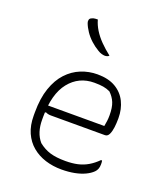

<svg xmlns="http://www.w3.org/2000/svg" viewBox="-148 -916 897 1030"><g transform="rotate(20 300.0 -401.5)"><path d="M332 -536Q394 -536 435 -512Q476 -488 496.5 -446.5Q517 -405 517 -354V-350Q517 -325 514 -300.5Q511 -276 503 -259.5Q495 -243 480 -243H171Q162 -243 154 -245Q146 -247 141 -250L126 -241L122 -288H460Q463 -303 465 -318.5Q467 -334 467 -351Q467 -396 456 -423Q445 -450 422 -472Q403 -481 382.5 -484.5Q362 -488 331 -488Q243 -488 189 -420.5Q135 -353 135 -222V-205Q135 -169 144.5 -139Q154 -109 174 -86Q205 -61 240 -50.5Q275 -40 327 -40Q367 -40 397.5 -47Q428 -54 454.5 -69.5Q481 -85 506 -110H512Q513 -107 513.5 -102Q514 -97 514 -89Q514 -73 509.5 -62Q505 -51 497 -43Q481 -27 455.5 -15Q430 -3 396.5 3.5Q363 10 323 10Q274 10 231 -3.5Q188 -17 155 -44.5Q122 -72 103.5 -113.5Q85 -155 85 -211V-229Q85 -310 105 -368Q125 -426 159.5 -463Q194 -500 238.5 -518Q283 -536 332 -536ZM232 -813Q240 -784 257 -756.5Q274 -729 299.5 -703Q325 -677 357 -652Q353 -647 346 -645Q339 -643 334 -643Q326 -643 315 -646Q304 -649 293 -656Q269 -670 247.5 -689.5Q226 -709 210.5 -732Q195 -755 187 -777Q184 -785 186 -794Q188 -803 198 -807Q204 -810 208.5 -811Q213 -812 219 -812.5Q225 -813 232 -813Z"/></g></svg>

Font: Recursive Monospace Casual Light
Style: Regular
Weight: 300
Version: Version 1.047